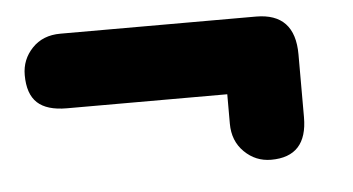

<svg xmlns="http://www.w3.org/2000/svg" viewBox="-34 -420 741 403"><g transform="rotate(-5 337.0 -219.0)"><path d="M442.9 -150.9V-212.9H105Q63 -212.9 43 -231.4Q22.9 -250 22.9 -290Q22.9 -322.8 45.4 -346.4Q67.9 -370.1 105 -370.1H517.1Q599.1 -370.1 599.1 -283.2V-150.9Q599.1 -67.9 522.9 -67.9Q490.2 -67.9 466.6 -91.1Q442.9 -114.3 442.9 -150.9Z"/></g></svg>

Font: BPreplay
Style: Bold
Weight: 700
Designer: Magenta/George Triantafyllakos
Foundry: Magenta/George Triantafyllakos
Version: Version 1.00